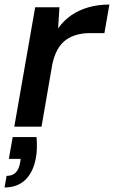

<svg xmlns="http://www.w3.org/2000/svg" viewBox="-39 -558 502 846"><path d="M24 0 116 -526H223L217 -433Q242 -468 275.5 -491Q309 -514 351.5 -526Q394 -538 443 -538L421 -412H354Q327 -412 300.5 -405Q274 -398 252 -382.5Q230 -367 214.5 -339.5Q199 -312 191 -272L144 0ZM-19 268 -10 217Q16 217 30.5 202Q45 187 50 157L52 142H0L17 46H122Q124 70 123.5 94Q123 118 119 138Q108 200 73 234Q38 268 -19 268Z"/></svg>

Font: DM Sans 9pt SemiBold
Style: Italic
Weight: 600
Italic angle: -10°
Version: Version 4.004;gftools[0.9.30]